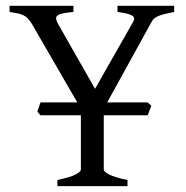

<svg xmlns="http://www.w3.org/2000/svg" viewBox="-20 -635 634 655"><path d="M483.9 -241.7H334V-56.2Q334 -53.2 338.1 -49.1Q342.3 -44.9 351.8 -40Q361.3 -35.2 376.7 -30.3Q392.1 -25.4 415 -21V0H175.8V-21Q220.2 -30.3 238 -39.8Q255.9 -49.3 255.9 -56.2V-241.7H118.2L107.4 -253.9Q109.9 -261.2 112.5 -269.5Q115.2 -277.8 118.2 -285.6H243.7L88.9 -553.2Q82 -564.5 75.4 -571.5Q68.8 -578.6 60.3 -582.8Q51.8 -586.9 40.3 -589.4Q28.8 -591.8 12.7 -594.2V-615.2H230.5V-594.2Q210 -592.3 196.8 -589.8Q183.6 -587.4 177.2 -583Q170.9 -578.6 171.4 -571.5Q171.9 -564.5 178.2 -553.2L304.2 -332L435.1 -562Q442.4 -574.7 430.4 -582Q418.5 -589.4 380.9 -594.2V-615.2H574.2V-594.2Q540.5 -587.9 522.7 -581.3Q504.9 -574.7 498 -562L345.7 -285.6H483.9L496.1 -274.4Z"/></svg>

Font: Noto Serif Devanagari
Style: Regular
Weight: 400
Designer: Monotype Design Team
Foundry: Monotype Imaging Inc.
Version: Version 1.01